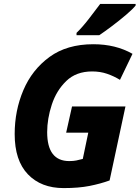

<svg xmlns="http://www.w3.org/2000/svg" viewBox="-20 -951 713 981"><path d="M305 10Q382 10 437.5 -1Q493 -12 540 -29L621 -407H348L318 -273H431L403 -139Q384 -134 369.5 -131Q355 -128 334 -128Q221 -128 221 -276Q221 -344 244.5 -416Q268 -488 318.5 -537Q369 -586 451 -586Q492 -586 527 -574Q562 -562 593 -543L657 -676Q571 -725 457 -725Q322 -725 233 -660Q144 -595 99.5 -490.5Q55 -386 55 -266Q55 -131 122.5 -60.5Q190 10 305 10ZM371 -771H487Q514 -789 552.5 -818Q591 -847 625 -876Q659 -905 673 -923V-931H492Q466 -896 433 -853.5Q400 -811 371 -783Z"/></svg>

Font: Noto Sans Display Extra
Style: Italic
Weight: 800
Italic angle: -12°
Designer: Monotype Design Team
Foundry: Monotype Imaging Inc.
Version: Version 1.900